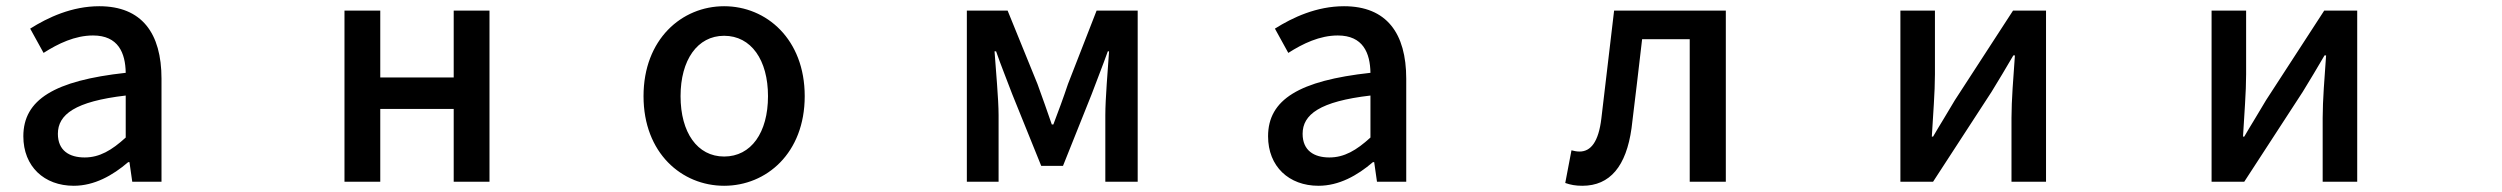

<svg xmlns="http://www.w3.org/2000/svg" viewBox="-20 -562 8040 617"><path d="M217 35C283 35 342 2 392 -41H396L405 22H499V-309C499 -455 436 -542 299 -542C211 -542 134 -506 77 -470L120 -392C167 -422 221 -448 279 -448C360 -448 383 -392 384 -328C155 -303 55 -242 55 -124C55 -27 122 35 217 35ZM166 -132C166 -194 221 -236 384 -255V-120C339 -79 300 -56 252 -56C203 -56 166 -78 166 -132Z M1087 -528V22H1202V-212H1438V22H1553V-528H1438V-313H1202V-528Z M2307 35C2443 35 2566 -70 2566 -253C2566 -436 2443 -542 2307 -542C2171 -542 2048 -436 2048 -253C2048 -70 2171 35 2307 35ZM2167 -253C2167 -369 2221 -447 2307 -447C2394 -447 2448 -369 2448 -253C2448 -136 2394 -59 2307 -59C2221 -59 2167 -136 2167 -253Z M3087 -528V22H3189V-192C3189 -244 3180 -338 3176 -397H3181C3196 -353 3217 -302 3233 -259L3326 -29H3396L3488 -259C3504 -302 3524 -352 3540 -397H3544C3540 -338 3532 -244 3532 -192V22H3636V-528H3504L3412 -292C3397 -247 3381 -204 3365 -162H3360C3346 -204 3330 -247 3314 -292L3218 -528Z M4217 35C4283 35 4342 2 4392 -41H4396L4405 22H4499V-309C4499 -455 4436 -542 4299 -542C4211 -542 4134 -506 4077 -470L4120 -392C4167 -422 4221 -448 4279 -448C4360 -448 4383 -392 4384 -328C4155 -303 4055 -242 4055 -124C4055 -27 4122 35 4217 35ZM4166 -132C4166 -194 4221 -236 4384 -255V-120C4339 -79 4300 -56 4252 -56C4203 -56 4166 -78 4166 -132Z M5065 35C5154 35 5206 -28 5223 -150C5235 -246 5246 -342 5257 -436H5410V22H5526V-528H5167C5153 -412 5140 -296 5126 -181C5117 -106 5092 -75 5056 -75C5046 -75 5038 -77 5030 -79L5010 26C5027 32 5043 35 5065 35Z M6087 -528V22H6192L6380 -267C6400 -299 6430 -350 6450 -384H6455C6450 -313 6444 -240 6444 -183V22H6555V-528H6449L6262 -240C6243 -207 6211 -156 6192 -123H6188C6192 -193 6198 -266 6198 -323V-528Z M7087 -528V22H7192L7380 -267C7400 -299 7430 -350 7450 -384H7455C7450 -313 7444 -240 7444 -183V22H7555V-528H7449L7262 -240C7243 -207 7211 -156 7192 -123H7188C7192 -193 7198 -266 7198 -323V-528Z"/></svg>

Font: コーポレート・ロゴ ver3 Medium
Style: Regular
Weight: 500
Designer: [KANA_main] LOGOTYPE.JP [Source Han Sans] Ryoko NISHIZUKA 西塚涼子 (kana, bopomofo & ideographs); Paul D. Hunt (Latin, Greek
Version: Version 12.001;FEAKit 1.0